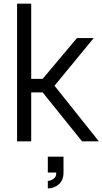

<svg xmlns="http://www.w3.org/2000/svg" viewBox="-20 -770 558 1046"><path d="M150 0H73V-750H150V-340.5H212.5L399 -562.5H490.5L277 -303L518.5 0H427L212.5 -266.5H150ZM240.5 256.5V215.5Q255.5 215.5 271 204.5Q287.5 194 286.5 170H240.5V83.5H326V170Q326 211.5 300.5 234Q275 256.5 240.5 256.5Z"/></svg>

Font: Russisch Sans
Style: Regular
Weight: 400
Designer: Michael Sharanda (font) & Cristiano Sobral (main changes)
Foundry: Michael Sharanda
Version: Version 2.00;October 25, 2020;FontCreator 13.0.0.2681 64-bit